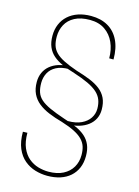

<svg xmlns="http://www.w3.org/2000/svg" viewBox="-140 -796 806 1114"><g transform="rotate(15 263.0 -239.0)"><path d="M293 -77.6V-96.2Q339.8 -96.2 372.3 -111.6Q404.8 -127 421.6 -152.6Q438.5 -178.2 438.5 -209Q438.5 -239.3 429.4 -262.7Q420.4 -286.1 399.4 -305.2Q378.4 -324.2 342.8 -341.1Q307.1 -357.9 254.4 -375Q212.9 -387.2 179.9 -401.9Q147 -416.5 124 -436.5Q101.1 -456.5 89.1 -484.6Q77.1 -512.7 77.1 -551.8Q77.1 -589.8 90.3 -620.8Q103.5 -651.9 128.2 -674.1Q152.8 -696.3 187.5 -708.3Q222.2 -720.2 265.1 -720.2Q324.2 -720.2 366.7 -695.8Q409.2 -671.4 432.1 -624.5Q455.1 -577.6 455.1 -509.8H429.2Q429.2 -561.5 410.4 -603.8Q391.6 -646 355 -671.1Q318.4 -696.3 265.1 -696.3Q209.5 -696.3 173.3 -677Q137.2 -657.7 119.9 -625Q102.5 -592.3 102.5 -552.7Q102.5 -522.9 109.6 -500.2Q116.7 -477.5 134.8 -459.2Q152.8 -440.9 184.8 -424.8Q216.8 -408.7 266.1 -391.6Q312.5 -377.9 349.1 -363Q385.7 -348.1 411.4 -328.1Q437 -308.1 450.7 -279.8Q464.4 -251.5 464.4 -210.4Q464.4 -180.7 452.4 -156.2Q440.4 -131.8 417.7 -114.3Q395 -96.7 363.5 -87.2Q332 -77.6 293 -77.6ZM221.2 -405.3V-389.2Q173.8 -389.2 143.8 -373.3Q113.8 -357.4 99.4 -330.3Q85 -303.2 85 -270Q85 -237.8 93 -214.4Q101.1 -190.9 121.1 -173.1Q141.1 -155.3 176.8 -138.9Q212.4 -122.6 267.6 -104Q310.1 -90.8 343.3 -76.2Q376.5 -61.5 399.2 -41.5Q421.9 -21.5 433.8 6.3Q445.8 34.2 445.8 73.2Q445.8 113.3 432.4 144.5Q418.9 175.8 394.3 197.5Q369.6 219.2 335 230.5Q300.3 241.7 257.8 241.7Q220.7 241.7 184.8 231Q148.9 220.2 119.6 195.8Q90.3 171.4 73 130.9Q55.7 90.3 55.7 31.2L82.5 30.3Q82.5 84 98.1 120.1Q113.8 156.2 139.4 177.5Q165 198.7 196 207.8Q227.1 216.8 257.8 216.8Q310.1 216.8 345.9 198.2Q381.8 179.7 400.6 147.5Q419.4 115.2 419.4 74.2Q419.4 45.9 412.4 23.7Q405.3 1.5 387.7 -16.8Q370.1 -35.2 338.9 -51.3Q307.6 -67.4 259.3 -82.5Q214.4 -94.7 177.5 -110.1Q140.6 -125.5 114 -146.7Q87.4 -168 73 -198Q58.6 -228 58.6 -269Q58.6 -300.3 70.1 -325.4Q81.5 -350.6 103 -368.4Q124.5 -386.2 154.3 -395.8Q184.1 -405.3 221.2 -405.3Z"/></g></svg>

Font: Roboto Condensed Thin
Style: Regular
Weight: 250
Width: 3
Designer: Christian Robertson
Foundry: Google
Version: Version 3.009; 2024